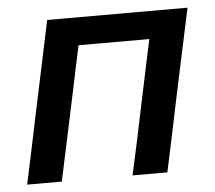

<svg xmlns="http://www.w3.org/2000/svg" viewBox="-42 -543 657 588"><g transform="rotate(-5 286.5 -248.5)"><path d="M18.5 0Q30 -54.5 41 -105.5Q51.5 -156.5 64.5 -218L75 -267.5Q90 -337.5 101 -390.5Q112 -443 123.5 -497H555Q543.5 -443 532.2 -390.2Q521 -337.5 506 -267.5L495.5 -218Q482.5 -156.5 472 -105.5Q461 -54.5 449.5 0H342.5Q354.5 -54.5 365.5 -105.5Q376 -156.5 389 -218L399.5 -267.5Q408.5 -310.5 415.8 -345Q423 -379.5 430 -411.5H212.5Q205.5 -379.5 198.2 -345Q191 -310.5 182 -267.5L171.5 -218Q158.5 -156.5 147.5 -105.5Q136.5 -54.5 125 0Z"/></g></svg>

Font: Heraclito Medium
Style: Italic
Weight: 500
Italic angle: -12°
Designer: Kostas Bartsokas (font) & Cristiano Sobral (main changes)
Foundry: Kostas Bartsokas (font) & Cristiano Sobral (main changes)
Version: Version 1.00;July 8, 2020;FontCreator 13.0.0.2655 64-bit